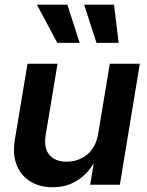

<svg xmlns="http://www.w3.org/2000/svg" viewBox="-20 -787 627 818"><path d="M398.9 -220.7 447.8 -515.6H575.7L490.7 0H364.3L378.9 -88.9H377.4Q352.5 -45.9 308.3 -17.6Q264.2 10.7 203.6 10.7Q149.9 10.7 109.9 -13.4Q69.8 -37.6 51.3 -83.3Q32.7 -128.9 43.5 -193.4L97.2 -515.6H225.1L174.8 -212.9Q165.5 -156.7 190.2 -127.4Q214.8 -98.1 264.2 -98.1Q312.5 -98.1 350.6 -127.9Q388.7 -157.7 398.9 -220.7ZM224.1 -604.5 137.2 -767.1H267.1L319.3 -604.5ZM391.1 -604.5 338.4 -767.1H465.8L485.4 -604.5Z"/></svg>

Font: Inter Display Semi Bold
Style: Italic
Weight: 600
Italic angle: -9.39999°
Designer: Rasmus Andersson
Foundry: rsms
Version: Version 4.000;git-4fc901f